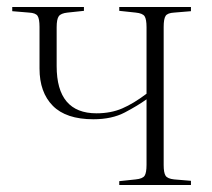

<svg xmlns="http://www.w3.org/2000/svg" viewBox="-20 -529 605 549"><path d="M321 0V-11L368 -16Q388 -18 393.5 -26.5Q399 -35 399 -58V-245Q374 -227 337 -207.5Q300 -188 247 -188Q169 -188 131 -226.5Q93 -265 93 -333V-452Q93 -475 87.5 -483.5Q82 -492 63 -493L15 -497V-509H220V-498L173 -493Q154 -491 148 -482.5Q142 -474 142 -451V-340Q142 -205 256 -205Q297 -205 329.5 -219Q362 -233 399 -261V-451Q399 -474 393.5 -482.5Q388 -491 368 -493L321 -498V-509H526V-497L478 -493Q459 -492 453.5 -483.5Q448 -475 448 -452V-57Q448 -35 453.5 -26.5Q459 -18 478 -16L526 -12V0Z"/></svg>

Font: Display Extralight
Style: Regular
Weight: 200
Designer: Latin by Veronika Burian and Jose Scaglione. Greek by Irene Vlachou. Cyrillic by Vera Evstafieva.
Foundry: TypeTogether
Version: Version 3.002